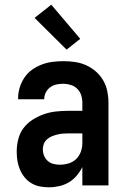

<svg xmlns="http://www.w3.org/2000/svg" viewBox="-20 -788 540 816"><path d="M188 8Q169 8 150 4.5Q131 1 114 -9Q97 -19 84.5 -34.5Q72 -50 64.5 -68Q57 -86 54 -105Q51 -124 51 -143Q51 -170 57.5 -196Q64 -222 79.5 -243Q95 -264 117.5 -278.5Q140 -293 165 -302Q190 -311 216.5 -314Q243 -317 269 -317H330V-351Q330 -368 325 -383.5Q320 -399 308.5 -410.5Q297 -422 281 -427Q265 -432 249 -432Q234 -432 220 -429Q206 -426 194 -417.5Q182 -409 175 -395.5Q168 -382 168 -368V-366H57V-371Q57 -394 64 -416.5Q71 -439 84 -458.5Q97 -478 116 -491.5Q135 -505 157 -513.5Q179 -522 202.5 -525Q226 -528 249 -528Q274 -528 298.5 -524.5Q323 -521 345.5 -511Q368 -501 387 -484.5Q406 -468 418.5 -446.5Q431 -425 436 -400.5Q441 -376 441 -351V0H330V-78Q320 -58 305.5 -41Q291 -24 272.5 -13Q254 -2 232 3Q210 8 188 8ZM234 -88Q253 -88 271.5 -93.5Q290 -99 303.5 -112Q317 -125 323.5 -143Q330 -161 330 -180V-221H269Q257 -221 245.5 -220Q234 -219 222.5 -216Q211 -213 200 -208.5Q189 -204 180 -196Q171 -188 166.5 -177Q162 -166 162 -154Q162 -140 167 -127Q172 -114 182.5 -104.5Q193 -95 206.5 -91.5Q220 -88 234 -88ZM263 -577 127 -712 198 -768 321 -623Z"/></svg>

Font: Iosevka Term
Style: Bold
Weight: 700
Monospace: yes
Designer: Belleve Invis
Foundry: Belleve Invis
Version: Version 30.0.1